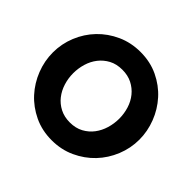

<svg xmlns="http://www.w3.org/2000/svg" viewBox="-172 -906 1103 1103"><g transform="rotate(45 380.0 -354.0)"><path d="M379 6Q300 6 235 -25Q170 -56 124 -106.5Q78 -157 52.5 -222Q27 -287 27 -356Q27 -426 53.5 -491Q80 -556 127.5 -605.5Q175 -655 240 -684.5Q305 -714 382 -714Q461 -714 526 -683Q591 -652 637 -601Q683 -550 708 -485Q733 -420 733 -353Q733 -283 706.5 -218Q680 -153 633 -103.5Q586 -54 521 -24Q456 6 379 6ZM194 -354Q194 -313 206 -274.5Q218 -236 241.5 -206Q265 -176 300 -158Q335 -140 380 -140Q427 -140 462 -159Q497 -178 520 -208.5Q543 -239 554.5 -277.5Q566 -316 566 -356Q566 -397 554 -435.5Q542 -474 518 -503.5Q494 -533 459.5 -550.5Q425 -568 380 -568Q333 -568 298.5 -549.5Q264 -531 240.5 -501Q217 -471 205.5 -432.5Q194 -394 194 -354Z"/></g></svg>

Font: Boldmen
Style: Bold
Weight: 700
Designer: Matt McInerney, Pablo Impallari, Rodrigo Fuenzalida
Foundry: LIVING CONCEPT
Version: Version 1.000